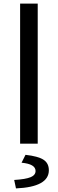

<svg xmlns="http://www.w3.org/2000/svg" viewBox="-20 -800 321 1069"><path d="M92 -780H190V0H92ZM178 152Q178 113 100 106L122 62Q193 70 222.5 89.5Q252 109 252 148Q252 241 69 249L59 202Q123 198 150.5 186.5Q178 175 178 152Z"/></svg>

Font: Nebula Sans Medium
Style: Regular
Weight: 500
Designer: Paul D. Hunt for Adobe (as Source Sans)
Foundry: Nebula Entertainment & Broadcasting LLC
Version: Version 1.010